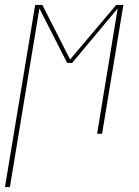

<svg xmlns="http://www.w3.org/2000/svg" viewBox="-40 -540 560 775"><path d="M-20 215 102 -520H131L243 -300L429 -520H458L372 0H352L435 -506L251 -286H231L119 -506L0 215Z"/></svg>

Font: Iosevka Term Curly Th Obl
Style: Regular
Weight: 100
Italic angle: -9°
Designer: Belleve Invis
Foundry: Belleve Invis
Version: Version 32.3.0